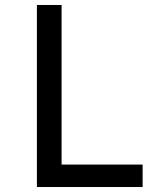

<svg xmlns="http://www.w3.org/2000/svg" viewBox="-20 -750 640 770"><path d="M128 0V-730H227V-90H552V0Z"/></svg>

Font: JetBrains Mono NL Medium
Style: Regular
Weight: 500
Monospace: yes
Designer: Philipp Nurullin, Konstantin Bulenkov
Foundry: JetBrains
Version: Version 2.305; ttfautohint (v1.8.4.7-5d5b)